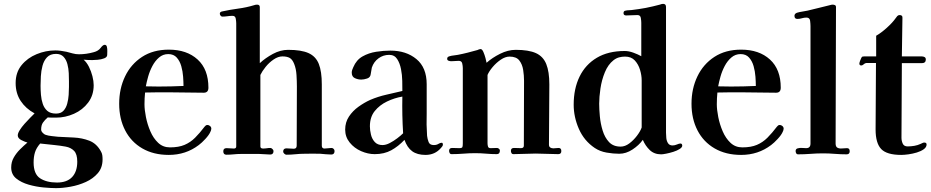

<svg xmlns="http://www.w3.org/2000/svg" viewBox="-20 -796 4818 994"><path d="M380 41Q380 2 363.5 -15Q347 -32 320 -37Q293 -42 263 -45L188 -53Q168 -30 161 -7Q154 16 154 45Q154 105 187.5 127Q221 149 275 149Q327 149 353.5 120.5Q380 92 380 41ZM337 -375Q337 -393 336 -417Q335 -441 329 -464Q323 -487 309 -502Q295 -517 270 -517Q240 -517 223.5 -499.5Q207 -482 200 -455.5Q193 -429 191.5 -401Q190 -373 190 -352Q190 -330 192 -305Q194 -280 201.5 -258Q209 -236 225 -222Q241 -208 270 -208Q295 -208 308.5 -222.5Q322 -237 328 -259.5Q334 -282 335.5 -305Q337 -328 337 -346ZM535 -512Q535 -500 519.5 -494Q504 -488 485.5 -486.5Q467 -485 458 -485Q447 -485 435.5 -485.5Q424 -486 413 -487Q429 -473 440.5 -450Q452 -427 458.5 -401.5Q465 -376 465 -355Q465 -303 436.5 -265Q408 -227 363 -207Q318 -187 270 -187Q260 -187 249 -187Q238 -187 227 -188Q212 -175 202.5 -161.5Q193 -148 193 -125Q193 -117 201 -108.5Q209 -100 216 -98Q231 -93 248 -91.5Q265 -90 280 -88Q319 -86 362 -84Q405 -82 442.5 -67.5Q480 -53 502 -13Q508 -3 509.5 7Q511 17 511 29Q511 72 486.5 100.5Q462 129 424.5 146Q387 163 345.5 170.5Q304 178 270 178Q245 178 206 174.5Q167 171 128.5 160Q90 149 64 128Q38 107 38 71Q38 43 51 20Q64 -3 83.5 -22.5Q103 -42 122 -58Q110 -61 91 -70.5Q72 -80 72 -95Q72 -106 82 -122Q92 -138 107 -155Q122 -172 136.5 -186.5Q151 -201 159 -209Q113 -234 87 -273.5Q61 -313 61 -366Q61 -421 91.5 -458.5Q122 -496 169.5 -515.5Q217 -535 266 -535Q280 -535 295 -533Q310 -531 324 -528Q340 -524 356 -519.5Q372 -515 389 -515Q427 -515 466 -526Q489 -532 501 -548Q513 -564 522 -564Q531 -564 533.5 -553.5Q536 -543 535.5 -530.5Q535 -518 535 -512Z M930 -351Q930 -371 928 -399Q926 -427 918.5 -453.5Q911 -480 895 -498Q879 -516 851 -516Q824 -516 803.5 -498.5Q783 -481 769 -454.5Q755 -428 747 -399.5Q739 -371 735 -349Q752 -349 768.5 -348.5Q785 -348 801 -348Q866 -348 930 -351ZM1074 -130Q1074 -127 1072.5 -121.5Q1071 -116 1069 -113Q1062 -97 1043 -76.5Q1024 -56 1009 -45Q942 6 854 6Q775 6 717 -27.5Q659 -61 628 -121Q597 -181 597 -259Q597 -337 627.5 -400.5Q658 -464 715.5 -501.5Q773 -539 854 -539Q947 -539 1003 -488Q1059 -437 1059 -342Q1059 -316 1035 -316Q991 -316 947 -317Q903 -318 859 -318Q827 -318 795 -318Q763 -318 731 -317Q728 -287 728 -256Q728 -228 735.5 -190Q743 -152 758.5 -116Q774 -80 799 -56.5Q824 -33 860 -33Q905 -33 935.5 -46Q966 -59 990 -83Q1014 -107 1039 -140Q1042 -144 1045.5 -146.5Q1049 -149 1054 -149Q1061 -149 1067.5 -143.5Q1074 -138 1074 -130Z M1712 -14Q1712 4 1695 4Q1681 4 1666.5 2.5Q1652 1 1638 0Q1618 -1 1597.5 -0.5Q1577 0 1557 0Q1533 0 1509.5 2.5Q1486 5 1463 5Q1457 5 1451.5 -0.5Q1446 -6 1446 -11Q1446 -28 1463 -28Q1473 -28 1482 -27Q1491 -26 1501 -26Q1516 -26 1516 -42Q1516 -119 1516.5 -195.5Q1517 -272 1517 -348Q1517 -375 1515 -407.5Q1513 -440 1503 -465Q1494 -488 1480 -496Q1466 -504 1442 -504Q1420 -504 1396.5 -488Q1373 -472 1355 -449.5Q1337 -427 1328 -408V-38Q1328 -27 1342 -27Q1352 -27 1361 -28.5Q1370 -30 1380 -30Q1385 -30 1390.5 -24.5Q1396 -19 1396 -14Q1396 4 1379 4Q1365 4 1350.5 2.5Q1336 1 1322 1Q1312 1 1302 1Q1292 1 1281 1H1228Q1209 1 1190 3Q1171 5 1152 5Q1136 5 1136 -13Q1136 -29 1153 -29Q1163 -29 1172 -28Q1181 -27 1191 -27Q1203 -27 1203 -38V-675Q1203 -685 1200.5 -699.5Q1198 -714 1184 -714Q1171 -714 1157.5 -712Q1144 -710 1131 -710Q1126 -710 1122 -715Q1118 -720 1118 -725Q1118 -735 1131 -737Q1172 -746 1213.5 -751.5Q1255 -757 1295 -769Q1303 -772 1311 -772Q1325 -772 1325 -759V-469Q1354 -496 1393 -517Q1432 -538 1472 -538Q1540 -538 1577.5 -521Q1615 -504 1630.5 -465Q1646 -426 1646 -359V-42Q1646 -27 1660 -27Q1669 -27 1678 -28.5Q1687 -30 1696 -30Q1703 -30 1707.5 -25Q1712 -20 1712 -14Z M2067 -106Q2064 -153 2063 -200.5Q2062 -248 2063 -296Q2022 -289 1983.5 -270.5Q1945 -252 1920 -221Q1895 -190 1895 -142Q1895 -122 1900.5 -99Q1906 -76 1920.5 -60.5Q1935 -45 1960 -45Q1978 -45 1998 -55.5Q2018 -66 2036.5 -80Q2055 -94 2067 -106ZM2273 -47Q2273 -43 2269.5 -38Q2266 -33 2263 -30Q2232 6 2183 6Q2140 6 2114 -13Q2088 -32 2074 -72Q2042 -38 2005.5 -18Q1969 2 1920 2Q1885 2 1849.5 -13.5Q1814 -29 1790.5 -58Q1767 -87 1767 -125Q1767 -163 1786.5 -192.5Q1806 -222 1836 -243.5Q1866 -265 1897 -279Q1937 -296 1979 -305.5Q2021 -315 2063 -325V-329Q2063 -347 2062.5 -377.5Q2062 -408 2056 -438.5Q2050 -469 2036 -490.5Q2022 -512 1995 -512Q1964 -512 1939.5 -494Q1915 -476 1905 -446Q1903 -437 1902 -428.5Q1901 -420 1899 -411Q1897 -395 1880.5 -389.5Q1864 -384 1850 -384Q1833 -384 1817 -391.5Q1801 -399 1801 -420Q1801 -428 1803.5 -434.5Q1806 -441 1809 -448Q1825 -486 1857 -504Q1889 -522 1927.5 -528Q1966 -534 2001 -534Q2083 -534 2136 -490Q2189 -446 2189 -360V-209Q2188 -181 2188.5 -151.5Q2189 -122 2191 -93Q2193 -76 2199 -60.5Q2205 -45 2226 -45Q2240 -45 2249.5 -51Q2259 -57 2267 -57Q2271 -57 2272 -53Q2273 -49 2273 -47Z M2886 -14Q2886 2 2870 2Q2841 2 2811.5 0.5Q2782 -1 2753 -1Q2725 -1 2696 0.5Q2667 2 2638 2Q2631 2 2628 -3.5Q2625 -9 2625 -15Q2625 -30 2641 -30Q2650 -30 2659 -29.5Q2668 -29 2677 -29Q2692 -29 2692 -42Q2692 -126 2692.5 -210Q2693 -294 2693 -378Q2693 -405 2688.5 -434Q2684 -463 2668.5 -483Q2653 -503 2618 -503Q2596 -503 2572.5 -487Q2549 -471 2530.5 -449Q2512 -427 2504 -408V-54Q2504 -45 2506.5 -37Q2509 -29 2520 -29Q2528 -29 2536.5 -29.5Q2545 -30 2553 -30Q2558 -30 2563 -26Q2568 -22 2568 -17Q2568 2 2552 2Q2524 2 2496.5 -0.5Q2469 -3 2440 -3Q2410 -3 2379.5 -0.5Q2349 2 2318 2Q2311 2 2308 -3.5Q2305 -9 2305 -15Q2305 -30 2321 -30Q2330 -30 2339 -29.5Q2348 -29 2358 -29Q2372 -29 2374 -35Q2376 -41 2376 -54V-199Q2376 -260 2376 -321Q2376 -382 2376 -443Q2376 -454 2373 -467.5Q2370 -481 2355 -481Q2345 -481 2335.5 -480Q2326 -479 2316 -479Q2310 -479 2302.5 -481.5Q2295 -484 2295 -492Q2295 -498 2299 -501Q2303 -504 2308 -505Q2318 -508 2329 -509Q2340 -510 2350 -512Q2376 -517 2401.5 -523.5Q2427 -530 2452 -537Q2456 -539 2460 -540.5Q2464 -542 2468 -542Q2476 -542 2482.5 -527Q2489 -512 2493.5 -495Q2498 -478 2499 -471Q2528 -497 2569 -517.5Q2610 -538 2650 -538Q2717 -538 2754.5 -521Q2792 -504 2808 -464.5Q2824 -425 2824 -359Q2824 -281 2823 -203Q2822 -125 2822 -47Q2822 -37 2828.5 -32.5Q2835 -28 2845 -28Q2852 -28 2858.5 -29Q2865 -30 2872 -30Q2886 -30 2886 -14Z M3302 -380Q3302 -406 3293.5 -434.5Q3285 -463 3266.5 -483Q3248 -503 3216 -503Q3200 -503 3185 -499Q3170 -495 3156 -484Q3128 -462 3111.5 -422Q3095 -382 3088.5 -337.5Q3082 -293 3082 -259Q3082 -231 3085.5 -193.5Q3089 -156 3100 -120Q3111 -84 3133 -60.5Q3155 -37 3193 -37Q3216 -37 3238 -53.5Q3260 -70 3277.5 -93Q3295 -116 3302 -136ZM3512 -42Q3512 -33 3498.5 -24.5Q3485 -16 3466 -10Q3447 -4 3429 -0.5Q3411 3 3403 3Q3367 3 3344 -19Q3321 -41 3308 -72Q3288 -44 3254.5 -22Q3221 0 3186 0Q3155 0 3120.5 -6Q3086 -12 3059 -30Q3004 -67 2977 -128.5Q2950 -190 2950 -254Q2950 -337 2980.5 -399.5Q3011 -462 3070 -497Q3129 -532 3214 -532Q3235 -532 3258.5 -523.5Q3282 -515 3300 -505V-678Q3300 -689 3297.5 -703.5Q3295 -718 3280 -718Q3265 -718 3250.5 -717Q3236 -716 3222 -716Q3208 -716 3208 -728Q3208 -740 3219 -741Q3227 -743 3235 -743Q3243 -743 3250 -744Q3269 -746 3287 -749Q3305 -752 3323 -755Q3342 -759 3360 -763Q3378 -767 3396 -772Q3401 -774 3405 -775Q3409 -776 3413 -776Q3428 -776 3428 -760V-109Q3428 -97 3429.5 -81.5Q3431 -66 3438.5 -54.5Q3446 -43 3462 -43Q3473 -43 3484.5 -48Q3496 -53 3503 -53Q3508 -53 3510 -49.5Q3512 -46 3512 -42Z M3893 -351Q3893 -371 3891 -399Q3889 -427 3881.5 -453.5Q3874 -480 3858 -498Q3842 -516 3814 -516Q3787 -516 3766.5 -498.5Q3746 -481 3732 -454.5Q3718 -428 3710 -399.5Q3702 -371 3698 -349Q3715 -349 3731.5 -348.5Q3748 -348 3764 -348Q3829 -348 3893 -351ZM4037 -130Q4037 -127 4035.5 -121.5Q4034 -116 4032 -113Q4025 -97 4006 -76.5Q3987 -56 3972 -45Q3905 6 3817 6Q3738 6 3680 -27.5Q3622 -61 3591 -121Q3560 -181 3560 -259Q3560 -337 3590.5 -400.5Q3621 -464 3678.5 -501.5Q3736 -539 3817 -539Q3910 -539 3966 -488Q4022 -437 4022 -342Q4022 -316 3998 -316Q3954 -316 3910 -317Q3866 -318 3822 -318Q3790 -318 3758 -318Q3726 -318 3694 -317Q3691 -287 3691 -256Q3691 -228 3698.5 -190Q3706 -152 3721.5 -116Q3737 -80 3762 -56.5Q3787 -33 3823 -33Q3868 -33 3898.5 -46Q3929 -59 3953 -83Q3977 -107 4002 -140Q4005 -144 4008.5 -146.5Q4012 -149 4017 -149Q4024 -149 4030.5 -143.5Q4037 -138 4037 -130Z M4379 -13Q4379 3 4363 3Q4332 3 4302 0.5Q4272 -2 4241 -2Q4209 -2 4176.5 0.5Q4144 3 4112 3Q4105 3 4102 -2.5Q4099 -8 4099 -14Q4099 -25 4109.5 -28Q4120 -31 4133.5 -30Q4147 -29 4154 -29Q4176 -29 4176 -53V-134Q4176 -266 4176 -397.5Q4176 -529 4176 -661Q4176 -672 4174 -688.5Q4172 -705 4155 -705Q4143 -705 4131.5 -701.5Q4120 -698 4108 -698Q4093 -698 4093 -714Q4093 -725 4106 -730Q4119 -734 4133.5 -736Q4148 -738 4161 -741Q4191 -748 4220.5 -755.5Q4250 -763 4279 -770Q4282 -771 4285 -771.5Q4288 -772 4291 -772Q4297 -772 4302.5 -769.5Q4308 -767 4308 -759Q4308 -583 4307 -406Q4306 -229 4306 -53Q4306 -36 4316 -31Q4326 -26 4340 -27.5Q4354 -29 4365 -29Q4379 -29 4379 -13Z M4777 -48Q4777 -34 4762.5 -23.5Q4748 -13 4726.5 -6.5Q4705 0 4683 3Q4661 6 4646 6Q4571 6 4542 -24.5Q4513 -55 4513 -126Q4513 -212 4514 -298Q4515 -384 4515 -470H4469Q4459 -470 4452 -463.5Q4445 -457 4439 -457Q4429 -457 4429 -467Q4429 -471 4433 -482Q4437 -493 4439 -496Q4442 -502 4445 -503Q4448 -504 4454 -504H4516V-611Q4541 -625 4571 -652Q4601 -679 4617 -702Q4620 -707 4625 -712.5Q4630 -718 4637 -718Q4653 -718 4652 -704L4649 -504H4752Q4760 -504 4766.5 -500.5Q4773 -497 4773 -488Q4773 -469 4752 -469H4649L4647 -83Q4647 -67 4653.5 -52.5Q4660 -38 4679 -38Q4696 -38 4713.5 -41Q4731 -44 4746 -51Q4751 -53 4755.5 -55.5Q4760 -58 4765 -58Q4777 -58 4777 -48Z"/></svg>

Font: Kaisei Tokumin
Style: Bold
Weight: 700
Designer: Font-Kai, 金井和夫
Foundry: KAZUO KANAI
Version: Version 5.003